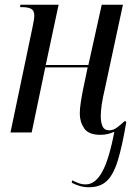

<svg xmlns="http://www.w3.org/2000/svg" viewBox="-20 -556 575 806"><path d="M354 230Q333 230 315.5 225Q298 220 281 211L283 201Q297 208 310.5 213Q324 218 340 218Q380 218 409 165.5Q438 113 460 -3Q447 3 432.5 6.5Q418 10 401 10Q352 10 333.5 -17Q315 -44 315 -79Q315 -100 319 -126Q323 -152 329 -182L348 -273H170L113 0H24L117 -444Q120 -459 122 -471Q124 -483 124 -491Q124 -511 111.5 -518.5Q99 -526 72 -526H64L66 -536H226L172 -283H351L407 -536H496L421 -187Q411 -144 407 -117Q403 -90 403 -68Q403 -42 410.5 -25.5Q418 -9 439 -9Q455 -9 469.5 -19.5Q484 -30 505 -49L510 -43Q493 58 474.5 118Q456 178 428 204Q400 230 354 230Z"/></svg>

Font: Noto Serif Display Condensed
Style: Italic
Weight: 400
Width: 3
Italic angle: -12°
Designer: Monotype Design Team
Foundry: Monotype Imaging Inc.
Version: Version 2.009